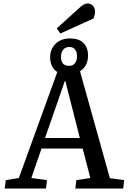

<svg xmlns="http://www.w3.org/2000/svg" viewBox="-20 -1079 732 1099"><path d="M515.1 -973.1 325.2 -887.2 305.2 -917 438 -1037.1Q462.9 -1059.1 481 -1059.1Q499.5 -1059.1 511.7 -1046.1Q523.9 -1033.2 523.9 -1012.2Q523.9 -994.6 515.1 -973.1ZM608.9 -59.1 690.9 -47.9 685.1 0H411.1L417 -47.9L497.1 -60.1L453.1 -229H217.8L159.2 -60.1L249 -47.9L243.2 0H6.8L13.2 -47.9L87.9 -60.1L308.1 -667Q267.1 -692.4 267.1 -752.9Q267.1 -796.9 297.6 -827.9Q328.1 -858.9 381.8 -858.9Q432.1 -858.9 458 -832.8Q483.9 -806.6 483.9 -761.2Q483.9 -701.2 438 -670.9ZM377 -810.1Q353 -810.1 341.1 -793.7Q329.1 -777.3 329.1 -753.9Q329.1 -702.1 375 -702.1Q398.4 -702.1 409.7 -718Q420.9 -733.9 420.9 -757.8Q420.9 -780.8 409.9 -795.4Q398.9 -810.1 377 -810.1ZM237.8 -289.1H437L354 -615.2H351.1Z"/></svg>

Font: Literata Book Medium
Style: Italic
Weight: 500
Italic angle: -3°
Designer: Latin by Veronika Burian and Jose Scaglione. Greek by Irene Vlachou. Cyrillic by Vera Evstafieva
Foundry: TypeTogether
Version: Version 1.003;PS 001.003;hotconv 1.0.88;makeotf.lib2.5.64775